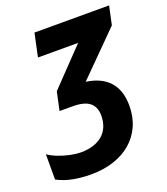

<svg xmlns="http://www.w3.org/2000/svg" viewBox="-142 -807 790 910"><g transform="rotate(-20 253.5 -352.0)"><path d="M162.1 9.8Q112.8 9.8 70.1 1.5Q27.3 -6.8 -8.3 -25.9V-153.3Q12.2 -139.2 40 -128.4Q67.9 -117.7 97.2 -111.3Q126.5 -105 151.9 -105Q187.5 -105 215.1 -114Q242.7 -123 262 -139.9Q281.2 -156.7 291.3 -181.2Q301.3 -205.6 301.3 -236.3Q301.3 -279.8 274.2 -301.8Q247.1 -323.7 188.5 -323.7H122.6L142.6 -416.5L315.9 -597.2H113.3L138.2 -713.9H514.6L494.6 -620.6L286.6 -411.6Q363.3 -400.9 402.8 -356.4Q442.4 -312 442.4 -235.8Q442.4 -179.2 422.4 -133.8Q402.3 -88.4 365.2 -56.4Q328.1 -24.4 276.6 -7.3Q225.1 9.8 162.1 9.8Z"/></g></svg>

Font: Open Sans SemiCondensed
Style: Bold Italic
Weight: 700
Width: 4
Italic angle: -12°
Designer: Monotype Design Team
Foundry: Monotype Imaging Inc.
Version: Version 3.003